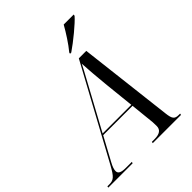

<svg xmlns="http://www.w3.org/2000/svg" viewBox="-314 -1078 1221 1221"><g transform="rotate(-45 296.5 -467.0)"><path d="M372 -783 370 -774H381C440 -814 530 -888 561 -924L563 -934H473C446 -886 407 -825 372 -783ZM-60 0H159L162 -10H109C66 -10 47 -19 47 -42C47 -57 54 -77 68 -102L153 -259H417L434 -95C434 -85 435 -71 435 -60C435 -26 412 -10 365 -10H342L340 0H594L596 -10H584C548 -10 537 -23 531 -77L456 -714H389L51 -92C13 -22 -3 -10 -41 -10H-58ZM271 -477C310 -551 356 -631 378 -676C380 -631 389 -527 395 -468L416 -269H158Z"/></g></svg>

Font: Noto Serif Display SemiCondensed
Style: Italic
Weight: 400
Width: 4
Italic angle: -12°
Designer: Monotype Design Team
Foundry: Monotype Imaging Inc.
Version: Version 2.009